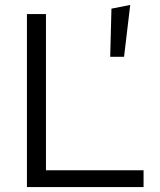

<svg xmlns="http://www.w3.org/2000/svg" viewBox="-20 -757 646 777"><path d="M89 0V-700H166V-68H561V0ZM426 -527 431 -722 507 -737 482 -527Z"/></svg>

Font: Red Hat Text VF
Style: Regular
Weight: 300
Designer: Pentagram, MCKL
Foundry: Pentagram, MCKL
Version: Version 1.023